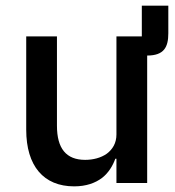

<svg xmlns="http://www.w3.org/2000/svg" viewBox="-20 -649 621 681"><path d="M577 -531C577 -482 562 -452 502 -452V0H393V-86H389C380 -61 365 -36 342 -18C318 0 286 12 243 12C135 12 73 -60 73 -189V-520H182V-203C182 -122 215 -82 282 -82C310 -82 338 -89 359 -104C379 -119 393 -141 393 -172V-520H483V-629H577Z"/></svg>

Font: Plexus Sans Medium
Style: Regular
Weight: 500
Version: Version 2.001;PS 002.001;hotconv 1.0.70;makeotf.lib2.5.58329